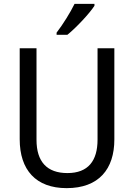

<svg xmlns="http://www.w3.org/2000/svg" viewBox="-20 -964 694 994"><path d="M469 -934V-944H366C344 -899 306 -838 273 -795V-784H329C374 -820 444 -895 469 -934ZM572 -242V-714H485V-241C485 -132 437 -68 329 -68C223 -68 169 -127 169 -240V-714H82V-243C82 -84 166 10 325 10C492 10 572 -89 572 -242Z"/></svg>

Font: Noto Sans Arabic UI SmCn
Style: Regular
Weight: 400
Width: 4
Designer: Monotype Design Team, Nadine Chahine and Nizar Qandah
Foundry: Monotype Imaging Inc.
Version: Version 2.010